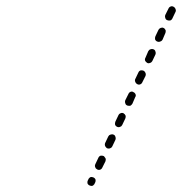

<svg xmlns="http://www.w3.org/2000/svg" viewBox="-20 -587 590 619"><path d="M262 4Q264 9 269 11Q271 12 273 12Q276 13 278 12Q281 11 282 9Q284 8 285 5L287 1Q289 -3 288 -8Q286 -13 281 -15Q279 -16 277 -16Q274 -17 272 -16Q269 -15 268 -13Q266 -12 265 -9L263 -5Q261 -1 262 4ZM286 -53Q286 -50 287 -48Q288 -45 289 -44Q291 -42 293 -41Q298 -38 303 -40Q308 -42 310 -47L320 -67Q321 -70 321 -72Q321 -75 320 -77Q319 -79 317 -81Q316 -83 314 -84Q309 -86 304 -85Q299 -83 297 -78L287 -57Q286 -55 286 -53ZM319 -116Q321 -112 325 -109Q328 -108 330 -108Q333 -108 335 -109Q337 -110 339 -111Q341 -113 342 -115L352 -136Q354 -141 352 -146Q351 -151 346 -153Q344 -154 341 -154Q339 -154 336 -153Q334 -152 332 -151Q330 -149 329 -147L319 -126Q317 -121 319 -116ZM351 -185Q353 -180 358 -178Q360 -177 362 -177Q365 -177 367 -178Q370 -179 371 -180Q373 -182 374 -184L384 -205Q386 -210 385 -214Q383 -219 378 -222Q376 -223 373 -223Q371 -223 369 -222Q366 -221 364 -219Q363 -218 362 -216L352 -195Q350 -190 351 -185ZM384 -254Q385 -249 390 -247Q392 -246 395 -246Q397 -246 400 -246Q402 -247 404 -249Q406 -251 407 -253L416 -274Q419 -278 417 -283Q415 -288 410 -290Q406 -293 401 -291Q396 -289 394 -284L384 -264Q382 -259 384 -254ZM416 -323Q418 -318 422 -316Q427 -313 432 -315Q437 -317 439 -322L449 -342Q451 -347 449 -352Q447 -357 443 -359Q438 -361 433 -360Q428 -358 426 -353L416 -332Q414 -328 416 -323ZM448 -391Q450 -387 455 -384Q459 -382 464 -384Q469 -386 471 -390L481 -411Q483 -416 481 -421Q480 -426 475 -428Q470 -430 465 -428Q461 -427 458 -422L449 -401Q446 -396 448 -391ZM480 -460Q482 -455 487 -453Q492 -451 496 -453Q501 -454 504 -459L513 -480Q514 -482 514 -485Q515 -487 514 -489Q513 -492 511 -494Q510 -496 507 -497Q503 -499 498 -497Q493 -495 491 -491L481 -470Q479 -465 480 -460ZM513 -529Q514 -524 519 -522Q524 -520 529 -521Q534 -523 536 -528L546 -549Q548 -553 546 -558Q544 -563 540 -565Q535 -568 530 -566Q525 -564 523 -559L513 -539Q511 -534 513 -529Z"/></svg>

Font: FRB American Cursive Guidelines Dashed
Style: Italic
Weight: 400
Italic angle: -25°
Version: Version 2.0;Modular Font Editor K font №1